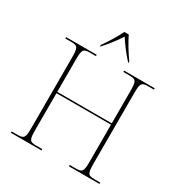

<svg xmlns="http://www.w3.org/2000/svg" viewBox="-209 -1086 1179 1241"><g transform="rotate(30 380.5 -465.5)"><path d="M269 -782V-771H271C316 -821 344 -857 376 -906C408 -857 435 -821 480 -771H482V-782C453 -822 413 -886 392 -931H359C338 -886 298 -822 269 -782ZM50 0H278V-10H233C183 -10 177 -21 177 -98V-369H584V-98C584 -21 578 -10 528 -10H483V0H711V-10H668C618 -10 612 -21 612 -98V-616C612 -693 618 -704 668 -704H711V-714H483V-704H528C578 -704 584 -693 584 -616V-379H177V-616C177 -693 183 -704 233 -704H278V-714H50V-704H93C143 -704 149 -693 149 -616V-98C149 -21 143 -10 93 -10H50Z"/></g></svg>

Font: Noto Serif Display Thin
Style: Regular
Weight: 100
Designer: Monotype Design Team
Foundry: Monotype Imaging Inc.
Version: Version 2.009